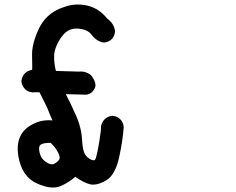

<svg xmlns="http://www.w3.org/2000/svg" viewBox="-20 -779 1040 845"><path d="M263.7 -748.5Q287.1 -757.3 311.8 -758.8Q336.4 -760.3 362.3 -754.9Q388.7 -749 411.1 -734.6Q433.6 -720.2 451.2 -697.8Q481 -676.8 486.3 -643.1V-642.1V-640.6Q484.4 -619.6 471.9 -606.9Q459.5 -594.2 438.5 -591.8H437.5H436Q405.8 -596.2 382.3 -627Q373.5 -638.7 358.2 -645.3Q342.8 -651.9 320.3 -653.3Q277.3 -655.3 249.5 -614.7Q234.4 -592.8 226.6 -572.5Q218.8 -552.2 218.3 -534.2Q217.8 -517.1 219.7 -500Q221.7 -482.9 226.1 -466.8L326.7 -463.9Q357.9 -466.8 380.4 -447.8L380.9 -447.3L381.8 -446.3Q389.6 -436 394.3 -426.8Q398.9 -417.5 399.9 -407.7Q400.9 -397.9 396.5 -389.6Q385.7 -367.2 361.3 -362.3H360.4H358.9L269.5 -364.7Q290.5 -325.2 312 -276.4Q338.9 -217.3 341.3 -161.6Q343.8 -111.3 358.2 -94.2Q372.6 -77.1 388.2 -74.2Q391.6 -73.2 394.3 -73.7Q397 -74.2 398.9 -77.1Q400.9 -80.1 402.8 -85.9Q409.2 -107.9 417 -155.8Q424.8 -204.1 424.8 -222.7V-223.6V-224.6Q429.2 -243.7 441.7 -255.1Q454.1 -266.6 473.1 -269.5H474.6H476.1Q497.1 -266.6 509.5 -253.9Q522 -241.2 524.4 -220.7V-219.7V-219.2Q520.5 -161.6 504.4 -86.9Q487.3 -8.3 446.8 15.1Q406.7 38.6 376.5 32.2Q362.8 28.8 346.4 20.5Q330.1 12.2 311.5 -1Q282.7 24.4 247.6 39.6Q206.1 57.6 141.6 27.8Q76.2 -2 61 -90.3Q58.6 -104.5 58.1 -117.9Q57.6 -131.3 59.1 -143.6Q60.5 -155.8 64.2 -166.5Q67.9 -177.2 73.5 -187Q79.1 -196.8 86.7 -205.1Q94.2 -213.4 104 -220.2Q152.8 -254.9 210.9 -249Q203.6 -264.6 196.8 -281.7Q193.8 -290 190.4 -298.1Q187 -306.2 183.1 -314.2Q179.2 -322.3 175.3 -330.1Q169.9 -340.3 164.6 -351.3Q159.2 -362.3 153.8 -373H136.7Q123 -371.1 111.6 -374.5Q100.1 -377.9 90.8 -386.2Q83.5 -393.6 79.1 -402.6Q74.7 -411.6 74.2 -422.4V-423.3V-424.3Q75.7 -431.6 78.1 -438.2Q80.6 -444.8 84.5 -450.2Q88.4 -455.6 93.5 -459.7Q98.6 -463.9 105.2 -466.8Q111.8 -469.7 119.1 -471.7H120.1H121.1Q122.6 -471.7 121.1 -538.1Q120.6 -555.2 124.3 -574.2Q127.9 -593.3 135 -613.5Q142.1 -633.8 152.8 -656.2Q164.1 -678.7 180.2 -696.8Q196.3 -714.8 217.3 -727.8Q238.3 -740.7 263.7 -748.5ZM203.1 -150.4Q194.3 -150.4 187.3 -149.9Q180.2 -149.4 174.6 -148.2Q168.9 -147 165 -145.5Q161.1 -144 158.7 -142.1Q148.4 -134.8 153.8 -109.4Q159.2 -82 182.1 -65.9Q204.1 -51.3 217.3 -57.6Q233.4 -65.4 240.7 -77.1Q246.6 -86.4 235.8 -107.4Q231.9 -114.7 227.1 -122.3Q222.2 -129.9 216.1 -136.7Q210 -143.6 203.1 -150.4Z"/></svg>

Font: NaikaiFont
Style: Bold
Weight: 700
Version: Version 1.89